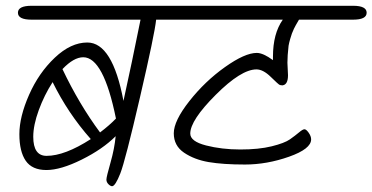

<svg xmlns="http://www.w3.org/2000/svg" viewBox="-20 -656 1288 664"><path d="M89 -636H638Q685 -636 685 -612Q685 -588 638 -588H520Q515 -539 464 -319Q413 -99 396 -56Q379 -13 368 -12Q362 -12 355 -19Q348 -26 348 -35Q348 -44 362 -93Q376 -142 380 -185Q335 -140 262.5 -104Q190 -68 140.5 -68Q91 -68 69 -100Q47 -132 47 -192Q47 -252 80.5 -328Q114 -404 169.5 -456.5Q225 -509 282 -509Q369 -509 407 -307Q417 -352 436 -442Q465 -583 466 -588H89Q42 -588 42 -612Q42 -636 89 -636ZM95 -183Q95 -117 141 -117Q204 -117 294 -175Q215 -264 162 -372Q133 -327 114 -275Q95 -223 95 -183ZM268 -458Q235 -458 196 -417Q254 -295 326 -198Q359 -223 381 -246Q338 -458 268 -458Z M958 -361H955Q951 -361 947 -362.5Q943 -364 916.5 -390Q890 -416 867 -416Q814 -416 726 -328Q638 -240 638 -194Q638 -167 692.5 -153Q747 -139 811 -139Q875 -139 919.5 -150Q964 -161 982.5 -174Q1001 -187 1014 -198Q1027 -209 1033 -209Q1039 -209 1047.5 -197Q1056 -185 1056 -174Q1056 -141 979.5 -114Q903 -87 827 -87Q751 -87 701.5 -95.5Q652 -104 616.5 -128Q581 -152 581 -195Q581 -238 635 -306.5Q689 -375 758 -424Q827 -473 868 -473Q890 -473 924 -448V-460Q924 -540 958 -588H627Q580 -588 580 -612Q580 -636 627 -636H1201Q1248 -636 1248 -612Q1248 -588 1201 -588H1014Q1005 -572 1003 -569Q1001 -566 996.5 -556.5Q992 -547 989.5 -540Q987 -533 983.5 -521Q980 -509 978 -498Q974 -463 974 -439L976 -396Q976 -364 958 -361Z"/></svg>

Font: Kalam Light
Style: Regular
Weight: 300
Version: Version 2.001;PS 1.0;hotconv 1.0.79;makeotf.lib2.5.61930; tt